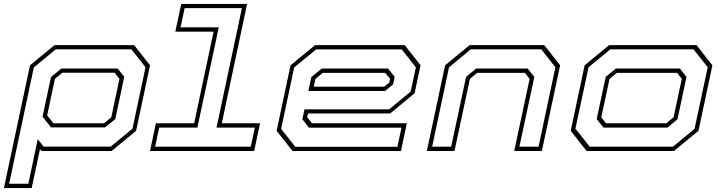

<svg xmlns="http://www.w3.org/2000/svg" viewBox="-70 -770 3680 979"><path d="M-50 189 83 -437 208 -540H614L695 -437L624 -103L499 0H141L134 -10L91.5 189ZM-23.5 167H74.5L122.5 -60.5L152 -22.5H494.5L605.5 -114L672 -427L600 -518.5H214L102.5 -426ZM190 -120.5 147 -175 190 -377.5 243 -420.5H530L563.5 -378.5L518 -163L466 -120.5ZM202 -141.5H460.5L497.5 -172L539 -368L515 -399H247L210 -368L170.5 -181.5Z M695 0 725 -141.5H920L1019 -608.5H824L854 -750H1190L1061 -141.5H1256L1226 0ZM721 -22H1208.5L1229.5 -119.5H1034L1163.5 -728.5H871.5L850.5 -630.5H1045.5L936.5 -119.5H742Z M1993.5 -540 2074.5 -437 2044 -294.5 1919.5 -191.5H1501L1496.5 -172L1520.5 -141.5H2004.5L1974.5 0H1421.5L1340.5 -103L1411.5 -437L1536.5 -540ZM1978.5 -518H1542L1430 -426L1363.5 -113L1435.5 -21.5H1956.5L1977 -119H1505.5L1471.5 -162L1482.5 -212.5H1914L2024 -303L2050.5 -427ZM1908.5 -420.5 1942.5 -378 1934.5 -340 1893.5 -306H1502.5L1517.5 -377L1570 -420.5ZM1894.5 -398.5H1575.5L1538.5 -368L1530 -328H1889.5L1915 -349L1919 -368Z M2106.5 0 2199.5 -437 2324.5 -540H2705L2786 -437L2693 0H2552L2630.5 -368L2606.5 -398.5H2363L2326 -368L2247.5 0ZM2133.5 -22H2230.5L2306.5 -378L2358 -420.5H2620.5L2654.5 -378L2578.5 -22H2676L2762 -427L2690 -518.5H2330.5L2219.5 -427Z M2921 0 2840 -103 2911 -437 3036 -540H3481.5L3562.5 -437L3491.5 -103L3366.5 0ZM2937 -22H3361L3471.5 -113L3538.5 -427L3466.5 -518.5H3042L2931 -427L2864 -114ZM3007 -119.5 2972.5 -163 3018.5 -378 3070 -420.5H3396.5L3430.5 -378L3384.5 -162L3333 -119.5ZM3020 -141.5H3327.5L3364.5 -172L3406.5 -368L3382.5 -398.5H3075L3038 -368L2996 -172Z"/></svg>

Font: Tourney Expanded ExtraLight
Style: Italic
Weight: 200
Width: 7
Italic angle: -12°
Designer: Tyler Finck
Foundry: Etcetera Type Co
Version: Version 1.010; ttfautohint (v1.8.3)